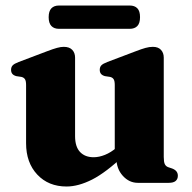

<svg xmlns="http://www.w3.org/2000/svg" viewBox="-20 -659 693 692"><path d="M399.6 -88V-103L393.6 -103.9V-352.9Q393.6 -367.4 389.5 -373.6Q385.4 -379.8 376.8 -381.8L358.2 -384.6Q348.3 -387.4 343.9 -393Q339.5 -398.5 339.5 -407.1Q339.5 -417.3 345.2 -423.4Q351 -429.5 366.8 -435.5L468.2 -473.9Q490.5 -482.5 504.3 -486.3Q518.2 -490.2 530.9 -490.2Q550.2 -490.2 560.2 -479.3Q570.2 -468.5 570.2 -451.4V-93.3Q570.2 -75.4 573.9 -67.6Q577.6 -59.8 585.9 -56.6L600.7 -51.6Q611.4 -47.4 616.2 -40.9Q621 -34.5 621 -25.6Q621 -13.7 613.1 -6.8Q605.2 0 587.9 0H477.1Q445.5 0 422.5 -25.5Q399.6 -51.1 399.6 -88ZM74 -142.8V-352.9Q74 -367.4 69.9 -373.6Q65.8 -379.8 57.2 -381.8L38.6 -384.6Q28.7 -387.4 24.3 -393Q19.9 -398.5 19.9 -407.1Q19.9 -417.3 25.7 -423.4Q31.4 -429.5 47.2 -435.5L148.6 -473.9Q172.1 -482.9 185.7 -486.5Q199.4 -490.2 209.7 -490.2Q230.2 -490.2 240.4 -479.3Q250.6 -468.5 250.6 -451.4V-168.2Q250.6 -130.2 268.5 -111.2Q286.5 -92.3 317.6 -92.3Q336.9 -92.3 358.4 -100.9Q380 -109.6 400.3 -127.2L419.2 -143.7L445.8 -115.7L428.5 -100Q361.6 -37 312.1 -11.9Q262.5 13.2 219.9 13.2Q154.6 13.2 114.3 -29.8Q74 -72.8 74 -142.8ZM155.4 -596.9Q155.4 -618.9 165.2 -629Q174.9 -639.1 192.7 -639.1H447.4Q465.2 -639.1 474.9 -629.2Q484.7 -619.3 484.7 -597.2Q484.7 -575.2 474.9 -565.1Q465.2 -555.1 447.4 -555.1H192.7Q174.9 -555.1 165.2 -565.3Q155.4 -575.6 155.4 -596.9Z"/></svg>

Font: Fraunces
Style: Regular
Weight: 900
Version: Version 1.000;[b76b70a41]